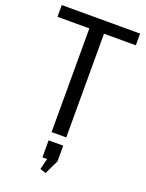

<svg xmlns="http://www.w3.org/2000/svg" viewBox="-170 -782 832 1094"><g transform="rotate(20 246.0 -234.5)"><path d="M483.5 -700V-628.8H246.5L290.4 -671.3V0H201.5V-671.3L243.5 -628.8H8.4V-700ZM290.2 50V145.4L248.9 231L213.5 219.4L244.4 96.3L281.4 152.8H201.6V50Z"/></g></svg>

Font: Pathway Extreme 8pt Thin
Style: Regular
Weight: 100
Designer: Eduardo Rodriguez Tunni
Foundry: Eduardo Rodriguez Tunni
Version: Version 1.000